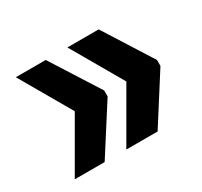

<svg xmlns="http://www.w3.org/2000/svg" viewBox="-92 -570 667 633"><g transform="rotate(-30 241.5 -253.5)"><path d="M28.8 -59.1H142.6L259.3 -241.7V-264.2L142.6 -447.8H28.8L141.1 -253.4ZM225.1 -59.1H344.2L460.4 -241.7V-264.2L344.2 -447.8H225.1L337.4 -253.4Z"/></g></svg>

Font: Roboto Flex Super Cond Bold
Style: Regular
Weight: 700
Width: 3
Designer: Berlow after Robertson
Foundry: Google
Version: Version 3.000